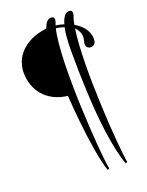

<svg xmlns="http://www.w3.org/2000/svg" viewBox="-161 -704 786 1029"><g transform="rotate(-20 232.5 -189.5)"><path d="M383.3 -608.4Q383.3 -604 382.1 -599.6Q380.9 -595.2 378.9 -590.3Q372.1 -570.8 367.7 -546.4Q382.8 -537.6 396.2 -526.4Q409.7 -515.1 419.4 -501.7Q429.2 -488.3 434.8 -472.7Q440.4 -457 440.4 -439.5Q440.4 -433.6 439.2 -427Q438 -420.4 434.6 -415.3Q431.2 -410.2 425.3 -406.7Q419.4 -403.3 410.2 -403.3Q399.4 -403.3 391.6 -410.2Q383.8 -417 383.8 -428.2Q383.8 -437 387 -447Q390.1 -457 390.1 -469.7Q390.1 -486.8 383.1 -501.2Q376 -515.6 364.3 -526.9Q358.4 -487.3 355.2 -436.5Q352.1 -385.7 351.3 -328.6Q350.6 -271.5 351.8 -211.2Q353 -150.9 355.5 -92.3Q357.9 -33.7 361.3 20.5Q364.7 74.7 368.7 119.1Q372.6 163.6 376.2 195.3Q379.9 227.1 382.8 241.2L372.6 245.6Q358.4 207.5 347.7 157.5Q336.9 107.4 329.1 51.5Q321.3 -4.4 316.4 -64Q311.5 -123.5 308.8 -181.2Q306.2 -238.8 304.9 -291.7Q303.7 -344.7 303.7 -387.7Q303.7 -397 303.5 -415.3Q303.2 -433.6 304 -456.3Q304.7 -479 306.9 -504.2Q309.1 -529.3 314.5 -552.2Q303.2 -556.2 291.3 -558.8Q279.3 -561.5 268.1 -563Q259.8 -529.3 255.1 -480Q250.5 -430.7 248.8 -372.6Q247.1 -314.5 247.8 -250.5Q248.5 -186.5 251 -123.5Q253.4 -60.5 257.1 -1.2Q260.7 58.1 264.6 106.9Q268.6 155.8 272.7 190.9Q276.9 226.1 280.3 241.2L270 245.6Q261.7 223.6 254.4 191.4Q247.1 159.2 240.5 120.8Q233.9 82.5 228.3 40.3Q222.7 -2 218.3 -44.2Q213.9 -86.4 210.4 -126.5Q207 -166.5 205.1 -200.2Q159.2 -205.6 125.2 -223.6Q91.3 -241.7 68.8 -268.6Q46.4 -295.4 35.4 -328.6Q24.4 -361.8 24.4 -397.5Q24.4 -422.9 33 -450Q41.5 -477.1 60.8 -501.2Q80.1 -525.4 112.1 -544.9Q144 -564.5 190.9 -574.2Q204.1 -577.1 219.2 -578.6Q226.1 -599.1 236.8 -612.3Q247.6 -625.5 263.7 -625.5Q280.8 -625.5 280.8 -608.4Q280.8 -604 279.5 -599.6Q278.3 -595.2 276.4 -590.3Q275.4 -587.4 274.2 -584.2Q272.9 -581.1 272 -577.6Q294.9 -574.7 318.4 -567.4Q325.2 -592.8 336.7 -609.1Q348.1 -625.5 366.2 -625.5Q383.3 -625.5 383.3 -608.4Z"/></g></svg>

Font: Montez
Style: Regular
Weight: 400
Designer: Astigmatic (AOETI)
Foundry: Astigmatic (AOETI)
Version: Version 1.000